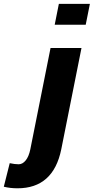

<svg xmlns="http://www.w3.org/2000/svg" viewBox="-151 -782 495 1015"><path d="M302.2 -651.4H138.2L160.2 -761.7H324.2ZM-99.6 80.6Q-73.2 86.4 -52.2 86.4Q-31.7 86.4 -15.1 65.9Q1.5 45.4 9.3 7.3L116.2 -528.3H279.8L172.9 7.3Q130.9 213.4 -58.6 213.4Q-96.7 213.4 -130.9 205.1Z"/></svg>

Font: Roboto-BlackItalic
Style: Italic
Weight: 900
Italic angle: -12°
Designer: Google
Version: Version 1.100141; 2013